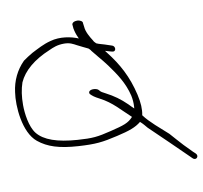

<svg xmlns="http://www.w3.org/2000/svg" viewBox="-114 -874 1154 1093"><g transform="rotate(-10 462.5 -328.0)"><path d="M-17 -434C-29 -356 -18 -201 57 -140C110 -97 175 -76 285 -69C384 -63 422 -67 512 -88C586 -105 622 -118 654 -144C669 -131 680 -117 691 -104C757 -40 843 42 900 99L912 111C930 130 953 107 936 89L923 77C915 69 899 53 875 28C851 3 830 -23 807 -48C761 -90 706 -134 673 -179C680 -213 678 -250 667 -299C642 -407 599 -486 537 -565L528 -577L562 -567C570 -565 574 -564 579 -566C591 -571 590 -593 574 -599L532 -613C518 -618 500 -621 486 -628C479 -635 473 -641 471 -647C455 -672 437 -703 435 -731L432 -754C434 -764 418 -774 401 -774C383 -774 373 -767 371 -758L373 -734C376 -717 381 -699 391 -678C391 -676 393 -674 394 -672C352 -690 288 -702 232 -686C189 -675 156 -656 120 -638C101 -627 82 -615 64 -602C19 -557 -9 -499 -17 -434ZM15 -354C15 -403 21 -444 34 -482C62 -545 125 -598 217 -636C241 -647 266 -658 305 -658C339 -658 356 -647 377 -636L409 -620C418 -615 429 -611 438 -606C443 -601 449 -596 451 -591L482 -553C500 -532 516 -512 531 -492C574 -433 613 -376 631 -300C636 -277 637 -256 636 -237L635 -225C625 -235 614 -245 606 -254C569 -290 536 -314 488 -339C474 -346 464 -352 462 -355C455 -362 452 -369 438 -372C410 -378 391 -366 400 -350C413 -337 421 -330 452 -314C521 -278 558 -231 614 -180C586 -149 559 -141 482 -122C401 -102 373 -99 286 -105C171 -113 95 -139 57 -187C25 -228 15 -306 15 -354Z"/></g></svg>

Font: Stray Cat
Style: SuExtOpObl
Weight: 400
Version: Version 1.0